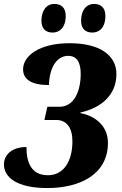

<svg xmlns="http://www.w3.org/2000/svg" viewBox="-23 -943 620 973"><path d="M445 -778C477 -778 511 -799 511 -863C511 -904 488 -923 454 -923C413 -923 388 -889 388 -838C388 -797 410 -778 445 -778ZM244 -778C275 -778 310 -799 310 -863C310 -904 287 -923 253 -923C212 -923 187 -889 187 -838C187 -797 209 -778 244 -778ZM217 10C380 10 524 -58 524 -219C524 -318 441 -360 384 -370L385 -373C485 -395 567 -458 567 -568C567 -663 482 -724 330 -724C173 -724 94 -658 94 -592C94 -540 137 -512 225 -512C228 -604 266 -660 323 -660C366 -660 386 -627 386 -569C386 -480 352 -402 279 -402H217L202 -335H262C316 -335 344 -294 344 -227C344 -128 301 -55 220 -55C138 -55 111 -116 111 -198C42 -198 -3 -162 -3 -110C-3 -44 63 10 217 10Z"/></svg>

Font: Noto Serif Condensed Black
Style: Italic
Weight: 900
Width: 3
Italic angle: -12°
Designer: Monotype Design Team
Foundry: Monotype Imaging Inc.
Version: Version 2.013